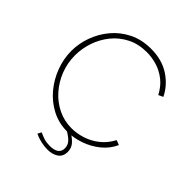

<svg xmlns="http://www.w3.org/2000/svg" viewBox="-239 -858 1172 1172"><g transform="rotate(45 347.0 -272.5)"><path d="M46 -360Q46 -424 68.5 -486.5Q91 -549 134 -600.5Q177 -652 239.5 -683Q302 -714 382 -714Q476 -714 542.5 -670.5Q609 -627 642 -559L612 -545Q586 -595 547.5 -625Q509 -655 465 -668Q421 -681 378 -681Q307 -681 251.5 -653Q196 -625 158 -578Q120 -531 100.5 -473.5Q81 -416 81 -357Q81 -291 104 -232Q127 -173 168 -126.5Q209 -80 263.5 -53.5Q318 -27 381 -27Q426 -27 473 -42Q520 -57 560.5 -89Q601 -121 627 -171L658 -159Q634 -106 588 -69Q542 -32 486.5 -13Q431 6 377 6Q304 6 243.5 -25.5Q183 -57 139 -109.5Q95 -162 70.5 -227.5Q46 -293 46 -360ZM368 169Q342 169 312.5 162.5Q283 156 257 143L270 119Q293 130 314 136.5Q335 143 362 143Q439 143 439 88Q439 60 420 40Q401 20 364 0L387 -11Q424 10 445.5 33.5Q467 57 467 91Q467 131 439 150Q411 169 368 169Z"/></g></svg>

Font: Raleway ExtraLight
Style: Regular
Weight: 200
Designer: Matt McInerney, Pablo Impallari, Rodrigo Fuenzalida
Foundry: Matt McInerney, Pablo Impallari, Rodrigo Fuenzalida
Version: Version 4.026